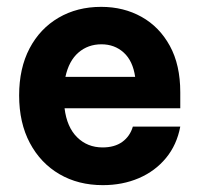

<svg xmlns="http://www.w3.org/2000/svg" viewBox="-20 -530 582 560"><path d="M280 10Q208.3 10 153.3 -22.1Q98.3 -54.2 67.1 -112.9Q35.8 -171.7 35.8 -251.7Q35.8 -330.8 66.2 -388.8Q96.7 -446.7 150.8 -478.3Q205 -510 275 -510Q340.8 -510 392.9 -480.8Q445 -451.7 475.4 -396.2Q505.8 -340.8 505.8 -260.8V-214.2H168.3Q175 -159.2 205 -129.6Q235 -100 279.2 -100Q314.2 -100 336.7 -116.2Q359.2 -132.5 367.5 -160.8H505.8Q495.8 -107.5 464.2 -69.2Q432.5 -30.8 385 -10.4Q337.5 10 280 10ZM170.8 -305.8H374.2Q367.5 -352.5 340.8 -376.7Q314.2 -400.8 275.8 -400.8Q236.7 -400.8 208.8 -376.7Q180.8 -352.5 170.8 -305.8Z"/></svg>

Font: Funnel Sans Light
Style: Bold
Weight: 700
Version: Version 1.000